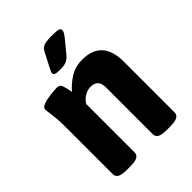

<svg xmlns="http://www.w3.org/2000/svg" viewBox="-207 -825 934 934"><g transform="rotate(-45 260.5 -358.0)"><path d="M110 2Q78 2 63.5 -6.5Q49 -15 49 -31V-349Q49 -393 46.5 -419.5Q44 -446 41.5 -461Q39 -476 39 -487Q39 -498 53.5 -505Q68 -512 88.5 -515.5Q109 -519 127.5 -520.5Q146 -522 154 -522Q172 -522 178 -509Q184 -496 192 -455Q214 -483 251.5 -507Q289 -531 337 -531Q474 -531 474 -381V-31Q474 -15 459.5 -6.5Q445 2 413 2H385Q352 2 338 -6.5Q324 -15 324 -31V-355Q324 -380 312 -394.5Q300 -409 272 -409Q252 -409 231 -396.5Q210 -384 199 -364V-31Q199 -15 184.5 -6.5Q170 2 138 2ZM228 -572Q203 -572 195 -576Q187 -580 187 -587Q187 -592 189.5 -597.5Q192 -603 198 -615L235 -687Q244 -705 260 -711.5Q276 -718 319 -718Q348 -718 359.5 -714.5Q371 -711 371 -701Q371 -693 365.5 -684Q360 -675 352 -665L300 -602Q285 -584 270 -578Q255 -572 228 -572Z"/></g></svg>

Font: Asap Semi Condensed
Style: Bold
Weight: 700
Width: 4
Designer: Pablo Cosgaya
Foundry: Omnibus-Type
Version: Version 3.001; ttfautohint (v1.8.4.7-5d5b)